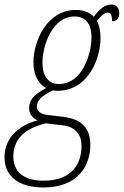

<svg xmlns="http://www.w3.org/2000/svg" viewBox="-65 -590 548 850"><path d="M127 240C283 240 335 141 335 51C335 -24 293 -63 220 -72L140 -82C118 -85 98 -97 98 -117C98 -144 116 -164 169 -190C175 -189 183 -188 189 -188C328 -188 380 -334 380 -422C380 -453 374 -480 364 -497C385 -523 398 -534 412 -534C425 -534 431 -526 431 -496C451 -496 463 -509 463 -533C463 -554 450 -570 429 -570C399 -570 378 -552 350 -516C330 -537 301 -546 271 -546C142 -546 83 -407 83 -314C83 -259 105 -218 139 -200C78 -168 64 -143 64 -110C64 -84 81 -66 101 -57C28 -38 -45 13 -45 106C-45 192 20 240 127 240ZM196 -218C152 -218 123 -249 123 -313C123 -389 167 -517 265 -517C310 -517 340 -489 340 -424C340 -355 301 -218 196 -218ZM127 210C34 210 -6 164 -6 104C-6 24 46 -22 138 -44L213 -35C270 -29 296 7 296 56C296 135 253 210 127 210Z"/></svg>

Font: Noto Serif Condensed ExtraLight
Style: Italic
Weight: 200
Width: 3
Italic angle: -12°
Designer: Monotype Design Team
Foundry: Monotype Imaging Inc.
Version: Version 2.013